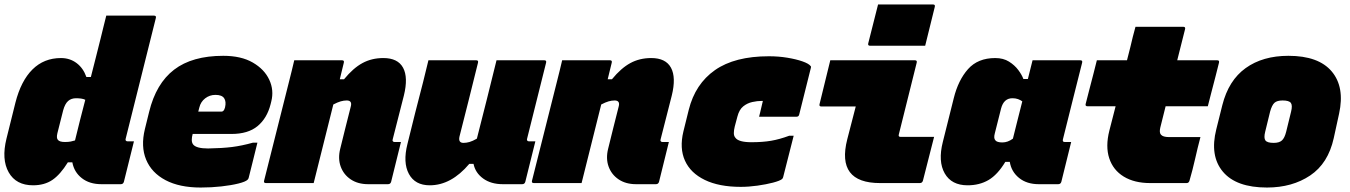

<svg xmlns="http://www.w3.org/2000/svg" viewBox="-25 -820 6045 860"><path d="M248 -560Q288 -560 318 -537.5Q348 -515 362 -475H382Q393 -518 404 -561.5Q415 -605 426 -649Q432 -675 438.5 -700Q445 -725 451 -750H665Q676 -750 673 -739L538 -199Q536 -193 539 -190Q541 -187 546 -187H575Q564 -142 552.5 -96.5Q541 -51 530 -6Q527 5 516 5H429Q376 5 341.5 -22Q307 -49 299 -93H279Q245 -38 209.5 -14Q174 10 123 10Q47 10 14 -48Q-19 -106 4 -199L44 -360Q69 -458 120.5 -509Q172 -560 248 -560ZM234 -194Q241 -184 266 -184Q281 -184 291.5 -186Q302 -188 311 -191Q322 -236 333.5 -282Q345 -328 357 -373Q349 -377 338 -378.5Q327 -380 316 -380Q294 -380 280 -367.5Q266 -355 258 -326L232 -223Q227 -202 234 -194Z M975 -570Q1055 -570 1107 -540Q1159 -510 1181 -463Q1203 -416 1190 -365L1187 -353Q1171 -290 1128.5 -255Q1086 -220 1012 -220H838Q834 -206 834 -193.5Q834 -181 840 -173Q854 -155 907 -155Q970 -156 1014 -161.5Q1058 -167 1108 -181H1128Q1118 -141 1108.5 -102Q1099 -63 1089 -24Q1088 -19 1084 -15Q1075 -6 1043 2Q1011 10 966.5 15Q922 20 874 20Q779 20 716.5 -13Q654 -46 629.5 -105Q605 -164 624 -242L643 -319Q674 -446 755 -508Q836 -570 975 -570ZM940 -395Q914 -395 894 -379.5Q874 -364 868 -339L863 -320H967Q972 -320 976 -324Q980 -328 983 -339Q989 -365 979 -380Q969 -395 940 -395Z M1293 -550H1507Q1518 -550 1515 -539Q1506 -503 1497 -465H1516Q1557 -515 1598.5 -537.5Q1640 -560 1692 -560Q1757 -560 1780.5 -516.5Q1804 -473 1784 -392Q1772 -343 1759 -294Q1746 -245 1734 -196Q1732 -190 1735 -187Q1737 -184 1742 -184H1771Q1760 -140 1749 -95Q1738 -50 1727 -6Q1724 5 1713 5H1624Q1578 5 1546 -16.5Q1514 -38 1501 -74Q1488 -110 1499 -154Q1510 -197 1521.5 -245Q1533 -293 1546 -342Q1554 -370 1528 -370Q1515 -370 1501 -366Q1487 -362 1468 -352Q1446 -264 1424 -176Q1402 -88 1380 0H1166Q1155 0 1158 -11L1269 -452Q1276 -479 1282 -504Q1288 -529 1293 -550Z M1894 -550H2108Q2119 -550 2116 -539Q2096 -457 2075 -374Q2054 -291 2033 -208Q2027 -180 2051 -180Q2064 -180 2078 -184Q2092 -188 2111 -199Q2133 -286 2155.5 -374.5Q2178 -463 2199 -550H2413Q2424 -550 2421 -539Q2379 -369 2336 -199Q2334 -193 2337 -190Q2339 -187 2344 -187H2373Q2362 -142 2350.5 -96.5Q2339 -51 2328 -6Q2325 5 2314 5H2227Q2174 5 2139 -20.5Q2104 -46 2096 -86H2077Q1996 10 1900 10Q1834 10 1806.5 -41Q1779 -92 1800 -175Q1818 -249 1834.5 -314Q1851 -379 1870 -452Q1876 -477 1882 -501Q1888 -525 1894 -550Z M2493 -550H2707Q2718 -550 2715 -539Q2706 -503 2697 -465H2716Q2757 -515 2798.5 -537.5Q2840 -560 2892 -560Q2957 -560 2980.5 -516.5Q3004 -473 2984 -392Q2972 -343 2959 -294Q2946 -245 2934 -196Q2932 -190 2935 -187Q2937 -184 2942 -184H2971Q2960 -140 2949 -95Q2938 -50 2927 -6Q2924 5 2913 5H2824Q2778 5 2746 -16.5Q2714 -38 2701 -74Q2688 -110 2699 -154Q2710 -197 2721.5 -245Q2733 -293 2746 -342Q2754 -370 2728 -370Q2715 -370 2701 -366Q2687 -362 2668 -352Q2646 -264 2624 -176Q2602 -88 2580 0H2366Q2355 0 2358 -11L2469 -452Q2476 -479 2482 -504Q2488 -529 2493 -550Z M3419 -568Q3462 -568 3501.5 -561.5Q3541 -555 3569.5 -545Q3598 -535 3606 -524Q3609 -521 3607 -516L3555 -308Q3553 -297 3542 -297H3375L3380 -317Q3383 -330 3386 -342.5Q3389 -355 3392 -368H3387Q3367 -368 3344.5 -363Q3322 -358 3304 -343.5Q3286 -329 3278 -298L3266 -253Q3262 -237 3262 -224Q3262 -211 3269 -203Q3283 -183 3341 -183Q3391 -183 3429 -189.5Q3467 -196 3510 -212H3530Q3518 -166 3506.5 -119.5Q3495 -73 3483 -27Q3482 -22 3478 -18Q3468 -10 3437.5 -2Q3407 6 3368 11.5Q3329 17 3293 17Q3196 17 3132 -14Q3068 -45 3043 -100.5Q3018 -156 3036 -231L3060 -328Q3089 -444 3177.5 -506Q3266 -568 3419 -568Z M3694 -550H4073Q4084 -550 4081 -539Q4061 -459 4041 -378.5Q4021 -298 4001 -218Q3999 -212 4002 -209Q4004 -207 4008 -207H4159Q4146 -158 4134 -109Q4122 -60 4109 -11Q4106 0 4095 0H3917Q3720 0 3770 -196Q3780 -233 3789 -269.5Q3798 -306 3808 -343H3654Q3643 -343 3646 -354Q3658 -403 3670 -452Q3682 -501 3694 -550ZM3908 -800H4154Q4165 -800 4162 -789L4119 -615H3873Q3861 -615 3864 -626Z M4433 -560Q4469 -560 4494.5 -544Q4520 -528 4536 -506.5Q4552 -485 4559 -466H4579Q4584 -487 4589.5 -508Q4595 -529 4600 -550H4814Q4825 -550 4822 -539Q4801 -454 4779 -368Q4757 -282 4736 -196Q4733 -184 4744 -184H4773Q4762 -140 4751 -95Q4740 -50 4729 -6Q4726 5 4715 5H4628Q4574 5 4539.5 -23Q4505 -51 4498 -95H4478Q4443 -37 4402.5 -13.5Q4362 10 4309 10Q4237 10 4206.5 -43.5Q4176 -97 4198 -184L4247 -380Q4267 -461 4311 -510.5Q4355 -560 4433 -560ZM4433 -192Q4440 -182 4465 -182Q4489 -182 4512 -199Q4522 -238 4532.5 -281Q4543 -324 4554 -366Q4546 -372 4535 -376Q4524 -380 4510 -380Q4471 -380 4459 -334L4431 -223Q4425 -201 4433 -192Z M4888 -550H5023Q5030 -578 5038 -609Q5043 -632 5049 -655Q5055 -678 5061 -700H5275Q5286 -700 5283 -689L5248 -550H5427Q5438 -550 5435 -539Q5430 -517 5420 -479.5Q5410 -442 5400.5 -404.5Q5391 -367 5385 -344H5196L5172 -248Q5167 -226 5175 -217Q5184 -206 5211 -206H5352Q5339 -157 5328 -108Q5317 -59 5303 -11Q5300 0 5290 0H5127Q5056 0 5008.5 -29Q4961 -58 4943.5 -111Q4926 -164 4944 -235Q4957 -288 4972 -344H4846Q4835 -344 4838 -355Q4844 -378 4853.5 -415.5Q4863 -453 4873 -490.5Q4883 -528 4888 -550Z M5746 -570Q5881 -570 5940 -500Q5999 -430 5973 -311L5949 -201Q5924 -88 5843.5 -34Q5763 20 5650 20Q5512 20 5452.5 -51Q5393 -122 5423 -241L5450 -349Q5478 -460 5554.5 -515Q5631 -570 5746 -570ZM5720 -370Q5695 -370 5683.5 -359.5Q5672 -349 5664 -320L5642 -230Q5635 -202 5643 -191Q5651 -180 5680 -180Q5705 -180 5717 -191Q5729 -202 5736 -230L5758 -320Q5765 -348 5757 -359Q5749 -370 5720 -370Z"/></svg>

Font: Recursive Mn Lnr St XBk
Style: Italic
Weight: 1000
Italic angle: -15°
Monospace: yes
Version: Version 1.079;hotconv 1.0.112;makeotfexe 2.5.65598; ttfautoh